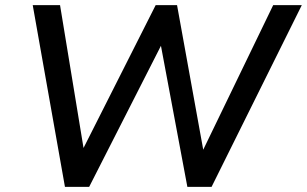

<svg xmlns="http://www.w3.org/2000/svg" viewBox="-20 -725 1191 745"><path d="M232 0 107 -705H213L310 -115H286L584 -705H667L774 -114H754L1040 -705H1151L801 0H707L601 -566H614L326 0Z"/></svg>

Font: Nunito Sans 10pt SemiBold
Style: Italic
Weight: 600
Italic angle: -9°
Designer: Vernon Adams
Foundry: Vernon Adams
Version: Version 3.101;gftools[0.9.27]